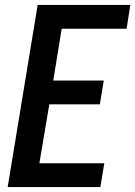

<svg xmlns="http://www.w3.org/2000/svg" viewBox="-20 -755 546 775"><path d="M11 0 132 -735H506L491 -639H229L195 -430H399L383 -334H179L139 -96H401L385 0Z"/></svg>

Font: Iosevka SS04 Oblique
Style: Bold
Weight: 700
Italic angle: -9°
Monospace: yes
Designer: Belleve Invis
Foundry: Belleve Invis
Version: Version 19.0.0; ttfautohint (v1.8.4)